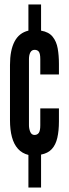

<svg xmlns="http://www.w3.org/2000/svg" viewBox="-20 -785 310 865"><path d="M108 60V-87Q79.5 -94 61 -114.5Q42.5 -135 33.8 -167.5Q25 -200 25 -243.5V-492.5Q25 -558.5 45.5 -597.8Q66 -637 108 -647V-765H165V-647Q200 -641 217.2 -619.5Q234.5 -598 240 -566.5Q245.5 -535 245.5 -497.5V-449.5H161.5V-518.5Q161.5 -543.5 155 -552Q148.5 -560.5 136 -560.5Q123 -560.5 116.8 -549Q110.5 -537.5 110.5 -518.5V-220.5Q110.5 -205.5 116.2 -191.2Q122 -177 135.5 -177Q148 -177 154.8 -186.5Q161.5 -196 161.5 -220.5V-296.5H245.5V-238.5Q245.5 -195.5 238.2 -164Q231 -132.5 213.5 -113.5Q196 -94.5 165 -88.5V60Z"/></svg>

Font: League Gothic SemiCondensed
Style: Regular
Weight: 400
Width: 4
Designer: The League of Moveable Type
Version: Version 2.001